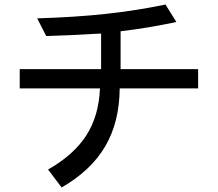

<svg xmlns="http://www.w3.org/2000/svg" viewBox="-20 -721 960 847"><path d="M508 -331Q507 -183 444.5 -76Q382 31 252 106L192 27Q306 -38 361 -124Q416 -210 421 -331H67V-416H426V-573L384 -571Q290 -565 184 -562L144 -640Q310 -645 445 -659.5Q580 -674 710 -701L758 -624Q637 -598 512 -583V-416H854V-331Z"/></svg>

Font: LINE Seed Sans KR Regular
Style: Regular
Weight: 400
Designer: LINE VX Design & Sandoll Inc & Dalton Maag Ltd
Foundry: Sandoll Inc.
Version: Version 1.000